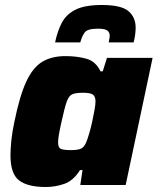

<svg xmlns="http://www.w3.org/2000/svg" viewBox="-20 -742 632 770"><path d="M164 8Q91 8 56.5 -18.5Q22 -45 22 -119Q22 -145 25.5 -179Q29 -213 38 -255Q59 -358 85.5 -415Q112 -472 150 -494.5Q188 -517 242 -517Q289 -517 326.5 -506.5Q364 -496 383 -456H392L409 -510H592L484 0H302L311 -60H301Q274 -17 237.5 -4.5Q201 8 164 8ZM265 -140Q292 -140 305 -146Q318 -152 326 -172Q331 -184 337.5 -206Q344 -228 349.5 -253Q355 -278 359 -300.5Q363 -323 363 -335Q363 -356 352 -363Q341 -370 313 -370Q284 -370 270 -364Q256 -358 247.5 -334Q239 -310 227 -255Q220 -224 216.5 -204Q213 -184 213 -171Q213 -149 225 -144.5Q237 -140 265 -140ZM201 -572Q210 -616 227.5 -650Q245 -684 282.5 -703Q320 -722 388 -722Q466 -722 495 -697.5Q524 -673 524 -631Q524 -618 522 -603Q520 -588 516 -572H416Q417 -579 418.5 -586Q420 -593 420 -599Q420 -612 410.5 -619.5Q401 -627 372 -627Q330 -627 319 -611Q308 -595 302 -572Z"/></svg>

Font: Saira ExtraBold
Style: Italic
Weight: 800
Italic angle: -12°
Designer: Hector Gatti with collaboration of the Omnibus-Type team
Foundry: Omnibus-Type
Version: Version 1.100; ttfautohint (v1.8.3)